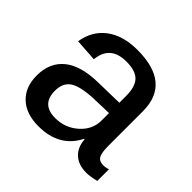

<svg xmlns="http://www.w3.org/2000/svg" viewBox="-108 -804 590 590"><g transform="rotate(45 187.0 -508.5)"><path d="M127 -317.9Q73.7 -317.9 43.5 -346.2Q13.2 -374.5 13.2 -424.8Q13.2 -481.4 51.5 -512Q89.8 -542.5 165 -543L252 -544.9V-574.2Q252 -614.3 234.9 -632.1Q217.8 -649.9 178.2 -649.9Q108.4 -649.9 102.1 -584L28.8 -588.9Q37.1 -641.1 75.7 -670.2Q114.3 -699.2 176.8 -699.2Q321.8 -699.2 321.8 -577.1V-426.8Q321.8 -397 328.6 -385.5Q335.4 -374 353 -374Q363.8 -374 374 -377.9V-327.1Q347.7 -320.8 333 -320.8Q297.9 -320.8 278.1 -339.1Q258.3 -357.4 255.9 -390.1H253.9Q217.8 -317.9 127 -317.9ZM146 -372.1Q189.5 -372.1 221.2 -400.9Q252 -428.7 252 -467.8V-500L185.1 -498Q128.9 -495.1 107.4 -479.7Q85.9 -464.4 85.9 -431.2Q85.9 -372.1 146 -372.1Z"/></g></svg>

Font: Libra Sans Modern
Style: Regular
Weight: 400
Foundry: Stefan Peev, Context Ltd
Version: Version 1.000